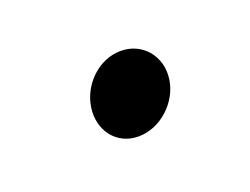

<svg xmlns="http://www.w3.org/2000/svg" viewBox="-35 -148 267 205"><g transform="rotate(-20 98.0 -46.0)"><path d="M60.1 -46C56.6 -21 72.3 0.2 97.3 0.2C122.3 0.2 145.3 -21 148.8 -46C152.4 -71 135.3 -92.2 110.3 -92.2C85.3 -92.2 63.6 -71 60.1 -46Z"/></g></svg>

Font: Hi.
Style: Tall Oblique
Weight: 400
Designer: Mew Too, Robert Jablonski
Foundry: Cannot Into Space Fonts
Version: Version 1.996